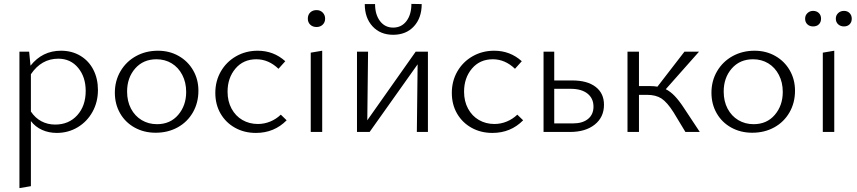

<svg xmlns="http://www.w3.org/2000/svg" viewBox="-20 -679 4412 988"><path d="M484 -216Q484 -154 456 -103.5Q428 -53 379.5 -24Q331 5 272 5Q231 5 196.5 -10.5Q162 -26 139 -56V279L80 289V-413H130L137 -341Q198 -418 294 -418Q350 -418 393.5 -392Q437 -366 460.5 -320Q484 -274 484 -216ZM421 -211Q421 -283 382 -330Q343 -377 280 -377Q193 -377 139 -297V-105Q161 -72 193 -55Q225 -38 264 -38Q334 -38 377.5 -86Q421 -134 421 -211Z M571 -202Q571 -263 600 -312.5Q629 -362 679.5 -390Q730 -418 793 -418Q852 -418 899.5 -391Q947 -364 974 -317Q1001 -270 1001 -212Q1001 -150 972.5 -100.5Q944 -51 894 -23.5Q844 4 781 4Q721 4 673 -22.5Q625 -49 598 -96Q571 -143 571 -202ZM938 -206Q938 -255 918 -293.5Q898 -332 863.5 -353Q829 -374 785 -374Q717 -374 675.5 -326.5Q634 -279 634 -208Q634 -158 654 -120Q674 -82 709 -61Q744 -40 788 -40Q856 -40 897 -88Q938 -136 938 -206Z M1088 -201Q1088 -262 1116.5 -311.5Q1145 -361 1195 -389.5Q1245 -418 1306 -418Q1388 -418 1448 -364L1413 -325Q1362 -374 1299 -374Q1232 -374 1191.5 -326Q1151 -278 1151 -207Q1151 -158 1171.5 -120Q1192 -82 1227.5 -61.5Q1263 -41 1307 -41Q1340 -41 1370.5 -53.5Q1401 -66 1425 -89L1455 -60Q1391 5 1297 5Q1237 5 1189.5 -21.5Q1142 -48 1115 -94.5Q1088 -141 1088 -201Z M1579 -408 1638 -418V0H1579ZM1564 -583Q1564 -603 1576.5 -615Q1589 -627 1609 -627Q1628 -627 1640.5 -614.5Q1653 -602 1653 -583Q1653 -564 1640.5 -552Q1628 -540 1609 -540Q1589 -540 1576.5 -552Q1564 -564 1564 -583Z M2182 0H2125L2129 -348L1882 0H1817V-413H1874L1870 -60L2119 -413H2182ZM2150 -658 2097 -659Q2097 -604 2071.5 -570.5Q2046 -537 2003 -537Q1961 -537 1935.5 -570.5Q1910 -604 1910 -658H1857Q1857 -587 1897 -543.5Q1937 -500 2003 -500Q2070 -500 2110 -543.5Q2150 -587 2150 -658Z M2305 -201Q2305 -262 2333.5 -311.5Q2362 -361 2412 -389.5Q2462 -418 2523 -418Q2605 -418 2665 -364L2630 -325Q2579 -374 2516 -374Q2449 -374 2408.5 -326Q2368 -278 2368 -207Q2368 -158 2388.5 -120Q2409 -82 2444.5 -61.5Q2480 -41 2524 -41Q2557 -41 2587.5 -53.5Q2618 -66 2642 -89L2672 -60Q2608 5 2514 5Q2454 5 2406.5 -21.5Q2359 -48 2332 -94.5Q2305 -141 2305 -201Z M3088 -140Q3088 -76 3040.5 -38Q2993 0 2913 0H2777V-413H2832V-265H2925Q3002 -265 3045 -232Q3088 -199 3088 -140ZM3034 -130Q3034 -173 3003 -197.5Q2972 -222 2916 -222H2832V-44H2929Q2978 -44 3006 -67Q3034 -90 3034 -130Z M3581 0H3507L3446 -101Q3413 -153 3384 -172Q3355 -191 3309 -191H3268V0H3209V-413H3268V-236H3327Q3347 -236 3363 -233L3502 -413H3577L3406 -220Q3430 -208 3452 -185Q3474 -162 3499 -124Z M3641 -202Q3641 -263 3670 -312.5Q3699 -362 3749.5 -390Q3800 -418 3863 -418Q3922 -418 3969.5 -391Q4017 -364 4044 -317Q4071 -270 4071 -212Q4071 -150 4042.5 -100.5Q4014 -51 3964 -23.5Q3914 4 3851 4Q3791 4 3743 -22.5Q3695 -49 3668 -96Q3641 -143 3641 -202ZM4008 -206Q4008 -255 3988 -293.5Q3968 -332 3933.5 -353Q3899 -374 3855 -374Q3787 -374 3745.5 -326.5Q3704 -279 3704 -208Q3704 -158 3724 -120Q3744 -82 3779 -61Q3814 -40 3858 -40Q3926 -40 3967 -88Q4008 -136 4008 -206Z M4214 -408 4273 -418V0H4214ZM4123 -583Q4123 -600 4135 -611.5Q4147 -623 4164 -623Q4182 -623 4193.5 -612Q4205 -601 4205 -583Q4205 -565 4194 -554Q4183 -543 4164 -543Q4146 -543 4134.5 -554Q4123 -565 4123 -583ZM4281 -583Q4281 -600 4293 -611.5Q4305 -623 4323 -623Q4341 -623 4352 -611.5Q4363 -600 4363 -583Q4363 -565 4352 -554Q4341 -543 4323 -543Q4305 -543 4293 -554Q4281 -565 4281 -583Z"/></svg>

Font: Ysabeau Semilight
Style: Regular
Weight: 300
Designer: Christian Thalmann (Catharsis Fonts)
Version: Version 0.003